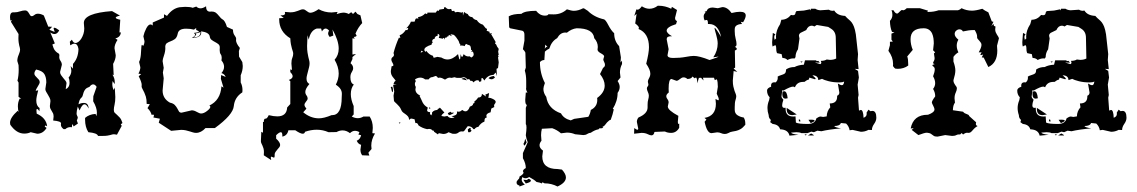

<svg xmlns="http://www.w3.org/2000/svg" viewBox="-20 -473 4039 682"><path d="M32.2 -429.2Q41 -429.2 51 -432.6Q61 -436 69.3 -436Q74.2 -436 77.4 -432.9Q80.6 -429.7 82.8 -425.8Q85 -421.9 87.2 -418.7Q89.4 -415.5 92.3 -415.5Q97.2 -415.5 102.3 -419.9Q107.4 -424.3 114.7 -424.3Q125 -424.3 135.7 -418L151.4 -378.4L165 -377.9L155.3 -367.2L174.3 -359.4L170.4 -371.6Q170.4 -374.5 172.9 -374.5Q178.2 -374.5 190.4 -365.2Q183.6 -352.1 173.8 -352.1Q166.5 -352.1 158.7 -357.9L174.8 -318.8L166 -314.9Q169.9 -300.8 174.3 -294.9Q178.7 -289.1 182.4 -286.6Q186 -284.2 188.5 -282.7Q190.9 -281.2 190.9 -276.4L190.4 -270.5Q190.4 -263.2 195.1 -256.6Q199.7 -250 199.7 -242.7L193.4 -217.3Q193.4 -211.4 197 -206.1Q200.7 -200.7 204.8 -195.8Q209 -190.9 212.6 -186.3Q216.3 -181.6 216.3 -177.7L213.4 -156.2Q227.1 -162.6 227.1 -178.7Q227.1 -190.4 223.6 -197.3Q233.4 -208.5 233.4 -222.2L231 -238.3L238.8 -229L239.3 -246.1Q257.8 -266.1 258.8 -298.8Q255.9 -317.9 244.1 -317.9Q238.3 -317.9 229.5 -312L228 -324.7L235.4 -332Q240.2 -320.3 248 -320.3Q253.4 -320.3 259 -324.7Q264.6 -329.1 269 -336.2Q273.4 -343.3 276.4 -352.5Q279.3 -361.8 279.3 -371.6L277.8 -391.6Q277.8 -426.3 377.9 -433.6L406.2 -417.5Q391.1 -414.1 391.1 -410.2Q391.1 -406.2 407.2 -402.8L404.3 -357.9H409.2Q408.2 -341.3 389.6 -336.4L397.5 -331.5Q386.7 -314.9 386.7 -301.8L391.1 -276.9Q391.1 -262.7 381.8 -246.1L383.8 -206.1L379.4 -208Q387.7 -195.3 387.7 -180.7L387.2 -174.3L379.9 -185.1L378.9 -174.8Q378.9 -162.6 383.8 -153.3L387.7 -162.1L389.6 -128.4Q389.6 -112.8 387 -101.6Q384.3 -90.3 384.3 -82.5Q384.3 -75.7 387.7 -72.3Q391.1 -68.8 395.8 -64.9Q400.4 -61 405.8 -54.9Q411.1 -48.8 415 -36.1Q409.2 -32.2 409.2 -29.8L412.6 -26.4L395.5 5.4L385.3 3.9Q380.9 3.9 377.9 4.9Q375 5.9 371.1 6.8Q367.2 7.8 361.1 8.8Q355 9.8 344.2 9.8H328.1Q325.7 -0.5 293.9 -3.4Q282.2 -21.5 282.2 -47.9V-54.2Q296.4 -66.9 319.3 -68.4L322.8 -60.5L324.2 -72.8Q324.2 -90.3 311 -113.3L311.5 -131.3L323.2 -164.6Q317.4 -173.3 311 -173.3Q304.2 -173.3 297.9 -164.6Q287.6 -161.1 283.2 -155.8Q278.8 -150.4 276.9 -144.5Q274.9 -138.7 273.7 -133.5Q272.5 -128.4 268.6 -125.5Q261.7 -120.1 258.8 -102.5Q268.1 -107.4 278.3 -107.4Q293.9 -107.4 294.9 -87.4Q287.6 -102.5 280.3 -102.5Q271.5 -102.5 262.7 -80.6L256.3 -94.2Q252 -78.6 252 -70.3Q252 -64.9 254.2 -61.5Q256.3 -58.1 256.3 -54.2L252.9 -44.9L256.8 -34.2L241.7 -23.9Q238.3 -31.7 236.3 -31.7L235.4 -21L230.5 -21.5Q219.7 -21.5 211.9 -14.2H206.1Q196.3 -21.5 196.3 -29.8L196.8 -34.7Q196.8 -42.5 168.9 -44.9L170.4 -58.6Q170.4 -65.9 168.5 -70.3Q166.5 -74.7 163.8 -78.6Q161.1 -82.5 159.2 -86.7Q157.2 -90.8 157.2 -96.7L159.2 -113.8Q159.2 -120.1 156.2 -125.7Q153.3 -131.3 150.1 -136.7Q147 -142.1 144 -147Q141.1 -151.9 141.1 -156.7L144.5 -180.2Q144.5 -198.2 137.7 -209.7Q130.9 -221.2 108.4 -226.1Q102.1 -218.3 102.1 -211.9Q102.1 -207.5 105 -203.9Q107.9 -200.2 111.6 -196.8Q115.2 -193.4 118.2 -189.7Q121.1 -186 121.1 -181.2Q121.1 -178.2 118.9 -174.1Q116.7 -169.9 114 -165.5Q111.3 -161.1 109.1 -157Q106.9 -152.8 106.9 -150.4L115.7 -152.3Q108.9 -127.4 108.9 -116.2Q108.9 -96.7 120.6 -89.4L120.1 -78.1Q114.3 -85.9 111.8 -85.9Q109.4 -85.9 109.4 -80.1L110.4 -69.3Q144 -54.2 147.5 -24.4L141.6 -27.8L138.7 -23.4L145.5 -18.6Q132.8 2 112.3 2L88.9 -3.4Q79.6 1.5 65.9 1.5Q38.6 1.5 16.6 -29.8L15.6 -36.6Q15.6 -55.2 43 -79.6L46.9 -74.7Q43.5 -81.5 43.5 -95.2Q43.5 -110.4 49.8 -122.6H55.2L45.9 -128.9V-179.7L42 -186.5Q46.4 -203.1 46.4 -226.1L45.9 -241.7L41.5 -256.3Q41.5 -267.6 46.4 -278.3Q51.3 -289.1 51.3 -297.4Q51.3 -300.8 50.3 -304Q49.3 -307.1 48.3 -311.5Q47.4 -315.9 46.4 -322Q45.4 -328.1 45.4 -337.4L45.9 -352.1L18.6 -396L22.5 -400.9L16.6 -400.4L15.6 -412.6Q15.6 -429.2 26.9 -429.2Z M676.3 -1Q670.9 -1 665.5 -2.7Q660.2 -4.4 653.8 -6.3Q647.5 -8.3 640.1 -10Q632.8 -11.7 623.5 -11.7L587.9 -8.3L543.9 -37.1L547.9 -51.3L524.9 -55.7L526.9 -62.5Q526.9 -65.9 523.4 -65.9L518.6 -64.9Q515.6 -77.6 503.9 -88.9L512.2 -103L501 -104Q501 -120.1 498 -129.9Q493.7 -143.6 485.8 -157.7Q482.9 -162.6 482.9 -167L483.4 -170.9Q483.4 -181.2 472.7 -202.1L481.4 -210L471.7 -211.4Q478.5 -224.1 478.5 -233.9L474.1 -252.9Q474.1 -254.4 475.1 -255.6Q476.1 -256.8 477.1 -260.3Q478 -263.7 479.2 -270.3Q480.5 -276.9 481 -289.6Q481.9 -314 484.4 -314L488.3 -310.1Q489.3 -310.1 491.2 -314.9Q493.2 -319.8 493.2 -326.7L489.3 -344.2Q492.2 -357.9 499.5 -372.1Q506.8 -386.2 514.6 -386.2Q518.6 -386.2 522.5 -382.3V-393.1L562.5 -410.6V-422.4L573.2 -416.5Q592.8 -443.4 618.2 -447.3L637.7 -448.7Q655.8 -448.7 664.6 -445.3L677.2 -449.7Q683.6 -443.4 692.4 -443.4Q700.7 -443.4 711.9 -450.7Q711.9 -431.6 726.1 -431.6L731 -432.1Q739.3 -432.1 744.6 -429.2Q751.5 -424.8 761.2 -412.6Q764.6 -407.7 769.5 -404.8Q779.3 -400.4 786.1 -377.4L807.6 -367.7Q807.6 -354.5 813.2 -347.4Q818.8 -340.3 818.8 -335L818.4 -330.1Q818.4 -319.3 832 -302.7L828.6 -291.5L829.1 -272L840.8 -252.4L842.3 -238.8Q842.3 -222.2 835 -205.6V-180.2Q841.3 -168 841.3 -152.8L840.8 -145Q813.5 -127.4 810.5 -96.2Q807.6 -64.9 743.2 -18.1H710Q694.3 -1 676.3 -1ZM694.3 -69.8Q704.1 -69.8 715.6 -78.9Q727.1 -87.9 727.1 -93.3Q727.1 -96.2 723.6 -98.1Q763.2 -116.7 766.6 -166.5L773.9 -161.6L764.6 -192.9L765.6 -206.5L781.7 -199.7Q777.3 -210.4 766.6 -213.4Q775.9 -224.1 775.9 -235.8Q775.9 -247.6 766.6 -258.3L767.6 -267.1Q767.6 -275.4 763.9 -280.3Q760.3 -285.2 760.3 -294.9L760.7 -304.7Q760.7 -312 755.6 -316.2Q750.5 -320.3 743.9 -323.7Q737.3 -327.1 731.7 -331.3Q726.1 -335.4 725.1 -343.3Q723.1 -357.9 694.3 -361.8L694.8 -357.4Q694.8 -338.4 661.1 -338.4Q672.9 -344.2 672.9 -349.6Q672.9 -353 668.5 -356Q685.5 -357.9 686.5 -359.9Q686.5 -362.8 676.8 -366.7V-373.5L668.9 -367.7Q657.2 -371.1 641.1 -371.1Q614.3 -371.1 611.3 -353.5Q608.4 -339.4 601.1 -334.2Q593.8 -329.1 586.2 -326.4Q578.6 -323.7 572.8 -319.8Q566.9 -315.9 566.9 -304.7L567.4 -304.2Q567.4 -290 562.5 -276.1Q557.6 -262.2 557.6 -255.9L561.5 -231.9L558.6 -215.3L561.5 -194.8L557.6 -151.4Q557.6 -123 583.5 -108.4Q595.2 -106 600.8 -100.1Q606.4 -94.2 609.6 -88.1Q612.8 -82 615.5 -77.4Q618.2 -72.8 625 -72.8L661.1 -81.1Q669.4 -81.1 679.2 -75.4Q689 -69.8 694.3 -69.8ZM677.2 -341.3Q692.4 -344.2 692.4 -359.9Q685.1 -355 673.3 -354.5L677.2 -352.1Q674.8 -344.7 667.5 -340.3Z M1055.7 -439.9Q1060.1 -439.9 1063.2 -438Q1066.4 -436 1069.3 -433.8Q1072.3 -431.6 1075.4 -429.7Q1078.6 -427.7 1082.5 -427.7Q1093.3 -427.7 1111.8 -440.4Q1132.8 -428.7 1157.7 -428.7L1179.2 -430.7L1175.8 -422.9Q1191.9 -428.2 1199.2 -428.2Q1209.5 -428.2 1218.8 -423.3L1227.5 -429.7L1233.9 -423.3L1242.7 -431.6L1249.5 -423.3L1260.3 -418.5L1266.6 -391.1Q1252 -376 1242.7 -353.5L1246.6 -347.2Q1246.6 -342.3 1236.3 -341.8L1240.2 -335.9L1231.9 -336.9V-279.3L1244.6 -281.2L1231.9 -270.5V-263.2L1225.1 -248.5Q1234.4 -240.7 1234.4 -231Q1234.4 -224.1 1229.5 -216.8Q1224.6 -209.5 1224.6 -198.7Q1224.6 -177.2 1236.8 -172.9Q1226.1 -159.2 1226.1 -138.7Q1226.1 -119.6 1236.3 -96.2V-66.4L1229.5 -59.1Q1240.2 -53.2 1251 -53.2Q1261.2 -53.2 1271 -59.1H1293Q1304.2 -42 1304.2 -18.6L1302.7 0L1312 1Q1298.8 22.9 1298.8 44.4L1299.8 56.2L1288.6 69.3L1292 79.6L1266.6 78.6Q1260.3 70.8 1260.3 58.1L1262.7 41.5Q1252 38.6 1247.1 26.9Q1259.3 22.5 1262.7 7.3L1252.9 4.9L1256.8 -3.4Q1249 -8.3 1240.7 -8.3Q1231.4 -8.3 1223.1 0Q1210.4 -9.8 1196.8 -9.8Q1186 -9.8 1175.3 -3.9L1147 -3.4Q1127 -12.2 1105 -12.2Q1084.5 -12.2 1063.5 -4.9Q1062 2 1055.2 2Q1046.9 2 1028.8 -10.3H1004.4Q1000.5 8.8 982.9 12.2V7.8Q982.9 -3.4 977.5 -3.4Q971.7 -3.4 960.9 7.3V19.5Q975.1 32.2 975.1 42Q975.1 46.4 971.9 50.3Q968.8 54.2 965.1 58.3Q961.4 62.5 958.5 66.9Q955.6 71.3 955.6 75.7V81.5Q955.6 86.9 952.6 86.9L944.3 83.5Q941.9 83.5 941.9 87.4L943.4 95.7L917 78.6L917.5 66.9Q917.5 59.1 915.8 53.7Q914.1 48.3 912.1 43.9Q910.2 39.6 908.4 35.9Q906.7 32.2 906.7 28.3L908.2 -4.9L914.1 -1.5V-39.6H917Q917 -51.8 922.9 -51.8L923.3 -51.3Q928.7 -51.3 934.6 -64Q952.1 -59.6 964.8 -59.6Q998.5 -59.6 1000 -91.3L1011.2 -103.5V-184.6L1005.9 -189Q1019.5 -193.8 1019.5 -202.1Q1019.5 -208.5 1011.2 -216.8V-226.6L1017.1 -224.6L1015.1 -247.1Q1015.1 -259.8 1018.3 -267.3Q1021.5 -274.9 1021.5 -282.2Q1021.5 -286.6 1020 -290.8Q1018.6 -294.9 1016.8 -301Q1015.1 -307.1 1013.4 -315.7Q1011.7 -324.2 1011.2 -336.9Q971.7 -360.8 971.7 -404.3V-408.2L987.8 -409.2L976.1 -418.5H980Q992.7 -418.5 992.7 -425.8L991.7 -430.7L1011.2 -429.2Q1020 -429.2 1026.6 -430.9Q1033.2 -432.6 1038.3 -434.6Q1043.5 -436.5 1047.6 -438.2Q1051.8 -439.9 1055.7 -439.9ZM1105 -371.6Q1082.5 -364.3 1076.7 -332L1072.3 -347.7L1070.8 -309.6Q1070.8 -295.4 1072.3 -286.4Q1073.7 -277.3 1075.2 -270.8Q1076.7 -264.2 1078.1 -259Q1079.6 -253.9 1079.6 -247.6Q1079.6 -241.7 1077.9 -234.6Q1076.2 -227.5 1074.2 -220.2Q1072.3 -212.9 1070.6 -206.1Q1068.8 -199.2 1068.8 -193.8Q1068.8 -179.7 1079.1 -174.8Q1064.5 -157.7 1064.5 -146.5Q1064.5 -139.6 1068.6 -134.3Q1072.8 -128.9 1072.8 -123.5Q1072.8 -120.1 1071 -117.4Q1069.3 -114.7 1067.1 -112.1Q1064.9 -109.4 1063.2 -106.4Q1061.5 -103.5 1061.5 -100.6Q1061.5 -95.2 1068.4 -86.9L1057.1 -74.2Q1083 -52.7 1112.8 -52.7Q1130.9 -52.7 1157.7 -64H1159.7Q1193.8 -64 1193.8 -127.4Q1193.8 -133.3 1194.3 -138.7V-140.1Q1194.3 -145 1192.9 -149.4Q1191.4 -154.8 1186.8 -160.4Q1182.1 -166 1172.9 -172.4Q1183.1 -191.9 1183.1 -211.9Q1183.1 -235.8 1168.5 -260.7Q1183.1 -276.9 1183.1 -300.3Q1183.1 -329.1 1161.1 -368.2L1164.1 -346.7L1150.9 -341.8Q1145.5 -348.6 1145.5 -354Q1145.5 -359.4 1148.9 -364.3Q1142.1 -371.6 1136.7 -371.6Q1129.9 -371.6 1123.5 -361.3L1120.6 -371.6Z M1535.6 4.4 1522 -4.9Q1521 -9.3 1519 -9.3L1517.1 -8.8Q1512.2 -15.1 1503.9 -15.1L1497.1 -14.2Q1479 -18.1 1466.3 -27.8Q1463.9 -36.1 1458 -36.1L1455.6 -35.6L1452.6 -49.3L1441.9 -51.8Q1436 -51.8 1433.6 -46.4Q1432.6 -55.2 1429 -59.6Q1425.3 -64 1420.7 -67.1Q1416 -70.3 1411.6 -73.7Q1407.2 -77.1 1404.8 -83.5Q1402.3 -89.8 1398.2 -94.7Q1394 -99.6 1389.9 -103.5Q1385.7 -107.4 1382.6 -110.4Q1379.4 -113.3 1379.4 -115.2L1377.9 -133.3L1380.4 -147.9L1376.5 -169.4L1377.9 -172.4L1389.2 -173.3L1377.9 -174.8Q1381.3 -185.5 1385.7 -185.5Q1383.3 -189.9 1380.4 -193.1Q1377.4 -196.3 1374.8 -200Q1372.1 -203.6 1370.1 -208.5Q1368.2 -213.4 1368.2 -220.7L1371.1 -237.8Q1377.4 -237.8 1377.4 -241.7Q1377.4 -244.6 1373.8 -250.7Q1370.1 -256.8 1370.1 -261.2Q1370.1 -267.1 1374.8 -270.3Q1379.4 -273.4 1379.4 -278.8L1377.9 -284.7Q1384.8 -312 1397.5 -340.3L1400.4 -336.9L1401.9 -339.8L1399.4 -347.7Q1412.1 -352.1 1420.9 -366.2H1427.2L1430.2 -372.6L1428.7 -374L1422.9 -372.1Q1435.5 -384.8 1439.5 -396H1452.6Q1454.1 -399.9 1455.3 -403.8Q1456.5 -407.7 1460.9 -407.7L1466.3 -406.7L1464.8 -412.1Q1480.5 -414.1 1490.2 -425.3L1497.1 -422.9L1498.5 -428.2H1527.8L1533.2 -436L1537.1 -433.6L1541 -439L1557.1 -441.4V-446.8L1562.5 -447.3Q1567.9 -440.4 1575.2 -440.4L1582.5 -441.4L1585.4 -433.6L1593.3 -434.6L1596.2 -429.2L1606 -430.7L1620.1 -428.2L1624 -430.7L1624.5 -417.5L1628.4 -430.7Q1633.8 -425.3 1641.6 -422.9Q1646 -412.6 1657.7 -412.1Q1663.1 -403.3 1673.8 -401.4Q1681.2 -389.2 1695.3 -385.3L1705.1 -373Q1710 -371.6 1710 -368.2L1708.5 -363.8L1719.2 -359.9L1718.8 -356.9Q1718.8 -354 1721.2 -354L1727.5 -356L1724.6 -351.6L1740.7 -323.7L1738.3 -318.4L1742.2 -315.4Q1744.6 -307.6 1751.5 -299.3L1749.5 -289.6L1751.5 -278.3L1749 -276.9L1751 -272.5L1749 -268.6L1751.5 -251.5L1749 -231.4L1743.7 -228.5L1745.1 -202.6L1740.7 -215.3L1732.9 -207Q1711.9 -206.5 1700.7 -187Q1694.8 -196.3 1691.9 -196.3Q1689.5 -196.3 1689.5 -184.6L1682.6 -181.6Q1682.6 -188 1675.8 -188Q1668.9 -188 1661.6 -180.2Q1659.2 -186 1653.3 -186L1650.9 -185.5Q1648.9 -191.9 1644.5 -191.9L1640.1 -190.9Q1634.3 -198.7 1626.5 -198.7L1617.7 -196.3H1603L1594.2 -198.7L1584 -196.3L1578.1 -197.3Q1570.3 -197.3 1562.5 -190.9H1558.6Q1549.3 -197.3 1541 -197.3L1535.6 -196.3Q1531.7 -203.1 1526.9 -203.1L1516.6 -199.2Q1507.8 -199.2 1502.4 -190.9H1490.2Q1482.4 -197.3 1472.7 -197.3Q1463.4 -197.3 1454.1 -190.9L1457 -184.6Q1453.6 -179.7 1453.6 -174.8Q1453.6 -168.9 1457 -164.1L1455.6 -155.8Q1455.6 -141.1 1473.1 -133.3L1470.2 -132.3Q1474.1 -125.5 1476.3 -119.9Q1478.5 -114.3 1481.2 -109.1Q1483.9 -104 1488 -99.6Q1492.2 -95.2 1499.5 -90.8L1497.1 -81.5Q1497.1 -74.7 1507.8 -74.7L1507.3 -70.3Q1507.3 -65.4 1510.3 -65.4L1513.2 -66.4L1514.6 -61V-73.2Q1521 -82.5 1535.6 -82.5L1533.2 -85.4Q1539.1 -86.4 1542.5 -90.8L1558.6 -73.2Q1549.3 -66.9 1547.9 -61L1558.1 -59.1L1569.3 -61Q1575.2 -53.7 1584.5 -53.7L1594.7 -55.7L1583.5 -60.5Q1603.5 -62 1603.5 -73.2L1603 -77.1L1608.9 -76.2Q1615.7 -76.2 1621.6 -82.5Q1627.9 -77.6 1633.3 -77.6Q1643.1 -77.6 1648.9 -94.2Q1660.2 -98.1 1660.2 -103L1659.7 -105Q1665.5 -105.5 1665.5 -109.9L1665 -112.8Q1672.4 -117.2 1678.2 -126.5Q1691.9 -126.5 1691.9 -139.6L1707 -129.9L1703.6 -136.7L1717.3 -142.6L1714.8 -125L1718.3 -125.5Q1722.7 -125.5 1730.5 -121.6Q1740.7 -116.7 1740.7 -111.3Q1740.7 -107.4 1737.8 -104.5Q1734.9 -101.6 1734.9 -97.7L1735.8 -92.8L1725.1 -87.4L1722.7 -74.2Q1707.5 -70.3 1707.5 -61.5L1709 -55.7Q1701.2 -54.2 1701.2 -46.9L1700.7 -41Q1688 -36.6 1679.2 -22.5Q1670.4 -21.5 1665.5 -14.2H1661.6Q1655.3 -24.9 1641.6 -24.9Q1639.6 -22.9 1637.7 -20Q1628.9 -5.9 1625 -5.9L1618.7 -6.3Q1613.3 -6.3 1608.2 -2Q1603 2.4 1594.7 2.4L1586.9 2L1573.2 -3.4Q1565.4 2.9 1554.2 2.9L1538.6 0ZM1611.8 -261.7 1614.7 -264.2 1616.2 -280.8Q1618.7 -271 1621.1 -271Q1624 -271 1627 -280.8Q1634.3 -272.5 1643.6 -272.5L1648.4 -272.9L1653.8 -268.6Q1662.6 -272.9 1662.6 -279.8Q1662.6 -285.2 1659.2 -290L1653.8 -288.6L1657.2 -294.4L1653.3 -295.9Q1652.8 -303.7 1651.6 -307.1Q1650.4 -310.5 1648.4 -311.8Q1646.5 -313 1643.6 -313.5Q1640.6 -314 1636.2 -316.9Q1631.3 -314.5 1630.9 -309.1Q1627.4 -311 1618.2 -311.5L1615.7 -309.6L1614.7 -315.9Q1611.3 -318.4 1611.1 -321.5Q1610.8 -324.7 1607.7 -329.8Q1604.5 -335 1600.6 -340.1Q1596.7 -345.2 1592.3 -349.1L1580.1 -351.6L1585.4 -344.2L1574.7 -349.1L1572.3 -343.8Q1566.4 -343.8 1564.9 -337.9L1562 -339.8Q1559.6 -339.8 1559.6 -332Q1557.6 -338.4 1555.7 -338.4Q1553.7 -338.4 1553.2 -335.4L1538.6 -338.4L1541 -346.2Q1541 -351.1 1534.7 -353V-346.2Q1523.9 -344.2 1523.9 -335.4Q1515.1 -334 1515.1 -326.2L1517.1 -321.3Q1513.2 -320.3 1513.2 -314.5Q1487.3 -306.2 1487.3 -296.4Q1487.3 -292 1491.7 -288.6L1494.1 -292.5Q1504.4 -278.3 1517.6 -274.9L1520.5 -267.6L1533.7 -271L1547.9 -268.6Q1559.1 -261.7 1569.3 -261.7Q1587.9 -261.7 1606.9 -280.8ZM1474.1 -286.1 1482.9 -289.1 1477.1 -293ZM1725.6 -191.4Q1720.7 -191.4 1715.3 -195.3Q1720.2 -201.2 1733.9 -203.1L1738.3 -198.2Q1732.4 -191.4 1725.6 -191.4ZM1638.2 -187.5 1619.1 -192.4Q1624 -195.8 1628.4 -195.8Q1634.3 -195.8 1638.2 -187.5ZM1374 -145.5Q1372.1 -145.5 1369.6 -159.2L1367.7 -162.6L1372.1 -165.5Q1374 -165.5 1375.5 -157.7L1376 -151.9Q1376 -147.9 1374 -145.5ZM1503.9 -86.4 1506.3 -93.3 1508.8 -87.9ZM1577.6 -64Q1570.8 -66.4 1570.8 -69.3Q1570.8 -72.3 1580.6 -76.2L1583 -72.8H1592.3Q1592.3 -70.3 1577.6 -64ZM1400.4 -33.7 1396.5 -37.1 1402.3 -38.6ZM1649.9 -3.4H1643.1L1641.6 -13.2L1648.4 -18.6H1652.3L1651.4 -14.6Q1651.4 -11.2 1655.3 -8.8Z M1960.4 189.5Q1939 178.2 1914.1 178.2L1906.7 174.3L1904.8 178.7Q1900.4 175.8 1885.7 173.3Q1877.4 165 1859.9 155.8Q1853 160.2 1846.7 160.2Q1840.3 160.2 1835.4 155.8L1833 164.6Q1833 173.8 1844.2 182.6L1825.2 189.5Q1825.2 184.6 1823.2 184.6L1822.3 185.1Q1820.3 185.1 1819.3 183.6Q1814.9 181.2 1814.9 174.8Q1814.9 170.4 1820.3 165Q1821.8 163.6 1823.5 161.6Q1825.2 159.7 1825.2 154.3Q1838.4 146.5 1839.8 140.6L1837.4 134.8Q1838.9 128.4 1847.7 124Q1847.7 107.4 1837.4 88.9V70.8L1854.5 32.2Q1849.1 19 1847.7 7.3Q1850.1 -10.3 1850.1 -20Q1850.1 -29.8 1847.7 -31.7V-89.8L1851.6 -100.6Q1845.7 -100.6 1845.7 -118.7L1847.7 -144.5L1853.5 -144Q1848.6 -152.3 1848.6 -158.7L1849.1 -161.6V-185.1Q1849.1 -206.1 1844.2 -222.2L1847.7 -232.9L1846.2 -286.1Q1844.2 -291.5 1837.4 -298.3L1842.8 -328.6V-349.6Q1842.8 -361.3 1835.4 -363.8L1792 -372.6L1788.6 -376L1787.1 -415Q1801.8 -423.8 1832 -423.8Q1844.2 -434.6 1884.3 -434.6Q1897.5 -417.5 1915.5 -417.5Q1926.8 -417.5 1927.7 -422.4L1946.8 -421.9Q1974.1 -421.9 1993.7 -439.9Q2009.8 -434.6 2018.6 -434.6Q2033.7 -434.6 2050.8 -443.4H2054.2L2067.9 -434.6Q2090.3 -412.1 2125.5 -404.3Q2131.3 -402.3 2140.6 -384.3Q2150.9 -364.3 2161.6 -355Q2161.6 -327.1 2179.2 -309.1L2185.5 -269L2184.1 -251L2189.5 -257.8V-245.6Q2182.1 -231.4 2182.1 -215.3L2184.1 -197.8L2173.8 -185.1Q2181.2 -173.8 2181.2 -164.1Q2181.2 -153.3 2173.8 -143.1Q2173.8 -113.8 2156.7 -86.4L2160.2 -84.5Q2156.7 -66.9 2149.4 -47.4Q2145 -47.4 2136.2 -38.1Q2127.4 -25.9 2123.5 -24.2Q2119.6 -22.5 2119.6 -22L2123 -20Q2119.6 -17.1 2114.3 -17.1L2109.9 -17.6L2106 -13.7Q2093.3 -11.7 2078.6 -1.5Q2071.8 -1 2065.9 2.9Q2060.1 6.8 2051.8 6.8L2022.9 3.9Q2008.8 -2 1993.7 -2L1972.7 0.5Q1958.5 -11.7 1941.4 -17.6L1904.8 -15.6Q1901.9 -4.4 1901.9 7.3L1903.3 26.9Q1896.5 35.2 1896.5 43Q1896.5 53.2 1908.7 62L1906.2 82.5Q1906.2 127.4 1960.4 127.4L1976.1 129.4Q1990.2 145 1990.2 157.2Q1990.2 175.8 1960.4 189.5ZM2007.3 -45.4 2019.5 -50.8 2069.8 -58.1Q2076.7 -69.3 2078.6 -82.5Q2101.6 -93.8 2101.6 -118.2L2101.1 -125Q2127.9 -144.5 2127.9 -168.9Q2127.9 -189 2111.3 -210L2122.1 -231.9Q2128.9 -235.8 2128.9 -242.7Q2128.9 -247.6 2126 -252.9Q2123 -258.3 2123 -262.2L2126 -272.9Q2126 -277.3 2114.3 -283.7Q2102.5 -290 2102.5 -296.9L2103.5 -306.2Q2103.5 -323.2 2090.8 -337.4Q2086.9 -372.6 2028.3 -372.6Q2010.3 -370.6 1993.7 -356.9L1987.8 -357.4Q1970.2 -357.4 1959 -337.4Q1939 -326.2 1931.2 -300.3Q1922.9 -296.9 1915.5 -289.6L1913.6 -259.8Q1904.3 -259.8 1897.9 -252.4Q1897.9 -211.9 1915.5 -178.2Q1910.2 -163.6 1910.2 -157.2Q1910.2 -142.6 1920.4 -128.9Q1926.8 -86.4 1972.7 -70.3Q1982.4 -51.8 2007.3 -45.4ZM1915 -299.8Q1918.5 -306.2 1922.4 -306.2Q1923.8 -306.2 1925.3 -305.2L1917 -314.5ZM1841.8 44.4 1839.4 37.6Q1843.3 32.2 1845.7 19.5L1850.6 32.7Q1847.2 41 1841.8 44.4ZM1847.7 178.7 1838.9 165.5Q1846.2 165.5 1849.6 166.5Q1852.5 166.5 1857.4 162.1Q1865.7 164.6 1865.7 168.9Q1865.7 174.3 1847.7 178.7Z M2320.3 -452.6Q2342.3 -452.6 2364.3 -441.9L2366.7 -448.7L2384.8 -437.5L2377.9 -409.7Q2377.9 -399.9 2384.8 -398.4L2381.3 -387.2Q2348.1 -377 2348.1 -364.3Q2348.1 -355 2367.2 -344.2H2362.8Q2348.1 -344.2 2348.1 -333.5L2355 -298.3L2351.1 -276.9Q2351.1 -267.1 2371.1 -267.1Q2396 -267.1 2415.3 -270.8Q2434.6 -274.4 2444.3 -274.4Q2463.9 -274.4 2500.5 -259.8Q2532.2 -270 2532.2 -272L2513.7 -269.5Q2529.3 -292.5 2529.3 -318.8Q2529.3 -325.7 2527.6 -334.2Q2525.9 -342.8 2523.7 -350.6Q2521.5 -358.4 2519.8 -364.5Q2518.1 -370.6 2518.1 -372.6L2518.6 -374Q2522.5 -374 2541.5 -341.8Q2531.2 -387.7 2499 -387.7H2494.6V-391.6Q2494.6 -402.3 2489.3 -402.3L2482.9 -400.4Q2479.5 -406.7 2479.5 -414.6Q2479.5 -422.9 2486.3 -428.2L2482.9 -431.2L2490.2 -433.6Q2494.1 -446.3 2511.7 -446.3L2529.8 -443.8L2545.9 -447.8Q2564 -447.8 2578.6 -426.8Q2596.7 -431.2 2608.4 -431.2Q2628.9 -431.2 2628.9 -418Q2628.9 -409.2 2619.6 -394L2611.3 -395.5L2615.7 -387.7Q2605.5 -387.7 2597.7 -383.5Q2589.8 -379.4 2589.8 -369.1V-362.3Q2589.8 -348.1 2593 -335.9Q2596.2 -323.7 2596.2 -316.4Q2596.2 -307.6 2590.3 -307.1Q2597.2 -302.7 2597.2 -299.3Q2597.2 -295.9 2590.3 -293.5L2591.3 -232.9L2585.9 -229.5L2599.1 -217.8L2585.9 -220.7L2583 -186.5Q2583 -174.3 2585 -165.5Q2586.9 -156.7 2589.1 -150.4Q2591.3 -144 2593.3 -139.4Q2595.2 -134.8 2595.2 -130.9Q2595.2 -125.5 2592.5 -117.4Q2589.8 -109.4 2589.8 -91.8V-83Q2589.8 -69.8 2599.9 -63.5Q2609.9 -57.1 2621.6 -55.7Q2627.4 -47.4 2627.4 -33.7V-29.8Q2618.2 -18.6 2610.1 -14.2Q2602.1 -9.8 2594.7 -8.1Q2587.4 -6.3 2580.6 -5.4Q2573.7 -4.4 2567.4 -0.5Q2561 2.9 2554.7 2.9Q2547.4 2.9 2541.3 0Q2535.2 -2.9 2527.3 -2.9L2507.3 0Q2491.2 0 2482.9 -40.5L2489.3 -48.3L2482.4 -54.2Q2522.9 -61 2522.9 -104.5L2521.5 -121.6L2530.8 -116.7Q2533.2 -116.7 2533.2 -120.1Q2533.2 -125.5 2525.9 -140.1L2529.8 -164.6Q2529.8 -182.6 2526.4 -191.4L2519 -188.5L2516.1 -196.8H2477.1L2479 -187L2470.2 -196.8L2462.4 -196.3L2457 -177.2Q2456.1 -197.8 2451.7 -197.8L2447.8 -194.8L2439.5 -201.2Q2436.5 -192.9 2421.9 -192.4Q2415 -198.2 2408.2 -198.2Q2404.3 -198.2 2401.1 -196.3Q2397.9 -194.3 2395 -192.1Q2392.1 -189.9 2389.2 -188Q2386.2 -186 2382.8 -186L2365.2 -192.4Q2355 -192.4 2355 -157.7L2355.5 -144.5Q2346.7 -137.7 2346.7 -131.3Q2346.7 -126 2350.8 -120.8Q2355 -115.7 2355 -108.9L2352.1 -94.7Q2352.1 -81.5 2389.6 -61.5L2387.7 -40.5Q2387.7 -32.7 2390.1 -32.7L2392.6 -34.2V-19Q2382.3 -1 2363.8 -1Q2351.1 -1 2341.8 -5.9L2304.7 -4.4Q2302.7 7.8 2293.9 7.8Q2289.1 7.8 2280.3 3.4Q2271.5 -1 2258.8 -1L2232.4 2L2232.9 -18.1Q2240.7 -12.2 2244.6 -12.2Q2247.1 -12.2 2247.1 -16.1L2242.2 -40Q2242.2 -48.8 2248 -55.7Q2280.3 -69.3 2280.3 -91.3V-100.6Q2280.3 -112.3 2282.5 -119.4Q2284.7 -126.5 2284.7 -133.3Q2284.7 -139.2 2281.2 -146.5Q2277.8 -153.8 2277.8 -158.7Q2277.8 -163.1 2280.5 -165.8Q2283.2 -168.5 2283.2 -172.9L2281.2 -182.6Q2281.2 -188 2285.6 -195.6Q2290 -203.1 2290 -211.4Q2290 -225.1 2275.4 -246.6Q2285.2 -285.6 2285.2 -305.2Q2285.2 -355 2248 -370.1L2249.5 -374Q2249.5 -379.9 2236.3 -389.6L2241.2 -423.8L2232.9 -416.5L2240.7 -439.9L2244.6 -438.5Q2251 -438.5 2259.8 -450.7Q2273.4 -441.9 2286.6 -441.9Q2302.7 -441.9 2316.4 -452.6Z M2784.2 8.8Q2779.8 -12.7 2751 -13.7Q2746.6 -30.3 2724.6 -32.7L2715.8 -39.1L2718.3 -46.9Q2710.4 -53.2 2710.4 -64Q2706.1 -76.7 2706.1 -89.4Q2706.1 -103 2711.9 -117.2L2713.9 -127.4Q2704.6 -136.7 2704.6 -151.4Q2704.6 -160.2 2719.2 -165L2718.8 -168.9Q2718.8 -180.7 2730.5 -180.7L2734.9 -180.2Q2742.7 -186.5 2742.7 -196.8L2742.2 -200.7Q2746.1 -203.6 2751.5 -205.1Q2764.6 -209 2768.3 -212.6Q2772 -216.3 2772 -226.1Q2784.2 -234.9 2802.2 -234.9Q2815.9 -242.2 2835.4 -243.2L2839.4 -258.8H2879.9L2879.4 -256.8Q2879.4 -255.9 2880.9 -255.9L2886.7 -256.8L2892.1 -250.5L2874 -251L2894 -245.1Q2897.5 -247.1 2897.5 -251L2895.5 -256.8Q2908.7 -256.8 2916.5 -261.7L2928.2 -260.3Q2940.9 -260.3 2950.2 -265.1L2948.7 -338.9Q2948.7 -360.4 2932.6 -370.6L2921.9 -377.4L2881.3 -384.3L2872.6 -378.9Q2868.2 -381.8 2863.3 -381.8Q2850.6 -381.8 2843.8 -366.2L2823.7 -356.4Q2817.9 -352.5 2817.9 -345.7L2819.8 -336.4L2814.5 -297.9Q2805.7 -285.2 2805.7 -270L2802.2 -265.1L2797.9 -265.6Q2787.6 -265.6 2777.3 -259.8Q2770.5 -267.1 2759.3 -267.1L2756.3 -280.8L2740.2 -284.2Q2736.8 -290.5 2736.8 -306.6L2734.9 -312.5Q2728 -311 2724.6 -307.6Q2722.7 -311 2722.7 -323.2L2725.1 -356L2734.4 -351.1Q2730 -347.2 2730 -340.8L2731.4 -331.5L2736.8 -336.4L2736.3 -342.8Q2736.3 -365.2 2751 -387.2L2755.4 -402.8Q2775.4 -402.8 2789.6 -419.9L2796.4 -418.9Q2805.7 -418.9 2805.7 -428.2L2809.1 -433.6L2835.4 -435.5L2856.9 -439.9L2859.4 -436L2860.4 -441.9H2876Q2883.8 -437 2894 -436.5L2923.8 -438.5Q2930.7 -434.6 2936.5 -434.6L2943.4 -435.5Q2953.6 -418 2981.9 -416.5Q2989.3 -408.2 2995.1 -403.6Q3001 -398.9 3005.4 -393.1Q3009.8 -387.2 3013.4 -377.9Q3017.1 -368.7 3020 -351.1L3027.8 -280.8L3026.4 -259.8L3029.8 -227.5L3016.1 -228.5L3027.8 -221.2L3030.8 -197.8L3026.4 -172.4L3029.8 -135.7L3027.8 -126L3031.2 -80.1L3037.6 -82.5Q3046.4 -82.5 3047.4 -54.7Q3058.6 -58.6 3058.6 -68.8L3058.1 -72.8L3064.9 -83.5L3071.8 -78.1L3078.6 -79.1Q3092.8 -79.1 3092.8 -54.7Q3092.8 -43.9 3085 -33Q3077.1 -22 3077.1 -11.2L3064.9 -11.7Q3052.2 -4.9 3038.1 -4.9L3008.3 -11.7L2998 -10.3Q2995.6 -24.4 2985.4 -34.2L2966.8 -36.1Q2963.4 -25.4 2943.4 -25.4Q2944.8 -20.5 2967.3 -17.1Q2924.3 -13.2 2897.5 -6.8L2883.3 -8.8L2871.1 -3.4L2861.8 -5.4L2848.1 0H2826.7Q2820.3 -3.4 2809.1 -3.4L2790.5 -2Q2790.5 2.9 2816.4 5.9ZM2849.6 -32.7Q2875 -32.7 2879.9 -52.7Q2889.2 -59.1 2895 -59.1L2903.8 -57.6L2916.5 -59.6Q2917 -78.1 2929.2 -91.8L2927.2 -105.5Q2953.6 -105.5 2953.6 -129.9V-132.8Q2961.4 -136.2 2961.4 -144.5L2956.1 -176.3Q2965.3 -170.4 2970.7 -170.4Q2977.1 -170.4 2978.5 -183.6Q2973.6 -180.2 2962.4 -180.2Q2940.4 -180.2 2923.3 -184.6Q2906.2 -189 2899.9 -192.9L2886.7 -188.5Q2886.2 -205.1 2865.7 -205.6Q2877.4 -195.8 2877.4 -192.9L2875 -191.4L2855 -197.3L2853 -190.4Q2844.7 -188.5 2837.4 -182.1H2833Q2811 -182.1 2803.7 -163.1L2797.9 -165.5Q2787.6 -165.5 2763.2 -151.4L2758.8 -152.8L2755.9 -130.4Q2755.9 -125.5 2762.7 -118.7Q2758.3 -106 2758.3 -99.1Q2758.3 -89.8 2766.1 -89.8L2770.5 -90.3V-86.4Q2770.5 -59.1 2797.9 -59.1L2805.7 -59.6L2807.1 -37.6Q2816.4 -32.7 2849.6 -32.7ZM2770.5 -122.6Q2758.8 -122.6 2758.8 -138.7Q2758.8 -142.6 2759.5 -145.8Q2760.3 -148.9 2765.6 -148.9Q2775.4 -148.9 2777.8 -124ZM2794.4 -64Q2774.4 -64 2774.4 -85.9V-89.8L2810.1 -66.4ZM2859.9 -35.6 2851.6 -47.4 2860.4 -47.9Q2873.5 -47.9 2873.5 -44.4Q2873.5 -41.5 2859.9 -35.6ZM2871.1 8.3H2849.6L2861.3 1Q2871.1 6.3 2871.1 8.3ZM2842.3 7.8Q2839.8 7.8 2837.9 4.4H2845.7ZM2827.6 -251Q2825.2 -251 2823.2 -254.4H2831.1ZM2817.9 -42 2817.4 -48.8 2821.8 -47.9 2823.2 -41.5Z M3247.6 -443.8 3276.4 -435.1 3273.9 -430.7H3279.3Q3296.9 -430.7 3314 -436.5H3382.8Q3391.1 -439 3395.5 -443.8Q3413.1 -435.1 3432.6 -435.1Q3446.3 -435.1 3469.2 -441.9Q3477.1 -435.5 3490.7 -429.2L3502.9 -397L3508.8 -395.5L3501.5 -380.4L3508.8 -388.2L3510.7 -380.9L3516.1 -378.9L3515.1 -368.7Q3515.1 -362.8 3516.8 -358.6Q3518.6 -354.5 3520.8 -350.8Q3522.9 -347.2 3525.1 -344Q3527.3 -340.8 3528.3 -336.9L3521.5 -310.5L3522.5 -293.5Q3522.5 -249.5 3490.7 -234.9L3474.1 -268.6L3467.3 -269L3472.2 -279.3L3464.8 -277.3Q3462.4 -277.3 3462.4 -279.3L3466.8 -287.1H3456.5Q3466.3 -304.2 3466.3 -313.5Q3466.3 -317.9 3463.9 -321.5Q3461.4 -325.2 3458.5 -328.4Q3455.6 -331.5 3453.1 -334.5Q3450.7 -337.4 3450.7 -340.3V-344.2Q3450.7 -352.1 3442.4 -366.2H3437.5Q3429.7 -366.2 3420.4 -365Q3411.1 -363.8 3400.4 -361.3Q3396.5 -368.7 3388.2 -368.7H3385.7Q3379.9 -367.7 3375.5 -363.3Q3371.1 -358.9 3371.1 -352.1Q3371.1 -342.8 3384.3 -332Q3378.4 -322.3 3378.4 -311Q3378.4 -299.3 3384.3 -287.1Q3374.5 -281.7 3366.7 -271V-254.4Q3373.5 -235.4 3373.5 -222.7Q3373.5 -210 3366.7 -188Q3366.7 -182.1 3368.7 -178.2Q3370.6 -174.3 3372.8 -171.1Q3375 -168 3377 -165.3Q3378.9 -162.6 3378.9 -159.2Q3378.9 -152.8 3374.8 -144Q3370.6 -135.3 3370.6 -123.5L3372.1 -108.4Q3365.2 -100.1 3364.7 -81.5L3400.9 -76.2Q3403.8 -72.3 3407.2 -70.6Q3410.6 -68.8 3413.8 -67.9Q3417 -66.9 3419.4 -65.4Q3421.9 -64 3422.9 -60.5L3447.3 -38.6L3446.3 -32.7Q3446.3 -27.3 3452.6 -25.4Q3444.3 -20.5 3440.2 -16.1Q3436 -11.7 3433.1 -8.3Q3430.2 -4.9 3427.2 -2.9Q3424.3 -1 3418.9 -1L3415.5 -1.5Q3408.7 -1.5 3400.9 4.9L3396 -0.5L3390.1 4.9L3387.2 4.4Q3380.9 4.4 3376.2 7.1Q3371.6 9.8 3361.8 9.8L3337.4 6.8L3310.5 12.2Q3301.8 12.2 3298.3 10.5Q3294.9 8.8 3292.2 6.3Q3289.6 3.9 3285.9 1.7Q3282.2 -0.5 3273.4 -1.5H3271Q3264.2 -1.5 3242.2 6.8L3218.3 -11.7L3225.6 -17.6L3214.8 -16.6Q3224.1 -65.4 3275.4 -65.4H3276.4Q3299.3 -73.7 3299.3 -84Q3299.3 -86.9 3297.9 -90.6Q3296.4 -94.2 3294.7 -97.7Q3293 -101.1 3291.5 -104.2Q3290 -107.4 3290 -108.9Q3290 -114.7 3301.8 -130.4V-132.8Q3301.8 -144.5 3294.4 -157.2Q3301.8 -166.5 3301.8 -177.7Q3301.8 -189 3294.4 -202.1Q3300.3 -217.3 3300.3 -226.6Q3300.3 -230.5 3299.1 -232.7Q3297.9 -234.9 3296.1 -236.3Q3294.4 -237.8 3293.2 -238.5Q3292 -239.3 3292 -240.7Q3292 -243.2 3295.7 -243.7Q3299.3 -244.1 3299.3 -245.1Q3299.3 -246.1 3296.9 -246.6Q3294.4 -247.1 3294.4 -249.5Q3294.4 -252 3297.1 -255.9Q3299.8 -259.8 3299.8 -266.6L3297.4 -283.2L3301.8 -287.1L3294.4 -294.4L3296.9 -318.4Q3296.9 -327.1 3295.7 -336.7Q3294.4 -346.2 3290.8 -354.2Q3287.1 -362.3 3279.8 -367.4Q3272.5 -372.6 3260.7 -372.6Q3214.4 -372.6 3214.4 -334Q3214.4 -314.5 3222.2 -295.9L3202.6 -272.5Q3206.1 -263.7 3206.1 -244.1V-240.2Q3190.4 -228.5 3168.9 -228.5Q3163.1 -228.5 3160.4 -229.2Q3157.7 -230 3151.9 -238.3L3152.3 -245.6Q3152.3 -270 3135.7 -292.5L3141.1 -312.5V-324.7L3151.4 -325.2L3146.5 -332V-353.5L3157.2 -357.9L3148.4 -359.9Q3141.6 -375.5 3141.1 -398.9Q3149.9 -408.2 3149.9 -420.4Q3149.9 -430.2 3146.5 -436.5H3153.8Q3160.2 -424.8 3166.5 -424.8Q3168.5 -424.8 3170.7 -426.8Q3172.9 -428.7 3175.3 -431.2Q3177.7 -433.6 3179.9 -435.5Q3182.1 -437.5 3184.1 -437.5L3188 -436.5Q3193.4 -436.5 3200.7 -443.8Z M3672.9 8.8Q3668.5 -12.7 3639.6 -13.7Q3635.3 -30.3 3613.3 -32.7L3604.5 -39.1L3606.9 -46.9Q3599.1 -53.2 3599.1 -64Q3594.7 -76.7 3594.7 -89.4Q3594.7 -103 3600.6 -117.2L3602.5 -127.4Q3593.3 -136.7 3593.3 -151.4Q3593.3 -160.2 3607.9 -165L3607.4 -168.9Q3607.4 -180.7 3619.1 -180.7L3623.5 -180.2Q3631.3 -186.5 3631.3 -196.8L3630.9 -200.7Q3634.8 -203.6 3640.1 -205.1Q3653.3 -209 3657 -212.6Q3660.6 -216.3 3660.6 -226.1Q3672.9 -234.9 3690.9 -234.9Q3704.6 -242.2 3724.1 -243.2L3728 -258.8H3768.6L3768.1 -256.8Q3768.1 -255.9 3769.5 -255.9L3775.4 -256.8L3780.8 -250.5L3762.7 -251L3782.7 -245.1Q3786.1 -247.1 3786.1 -251L3784.2 -256.8Q3797.4 -256.8 3805.2 -261.7L3816.9 -260.3Q3829.6 -260.3 3838.9 -265.1L3837.4 -338.9Q3837.4 -360.4 3821.3 -370.6L3810.5 -377.4L3770 -384.3L3761.2 -378.9Q3756.8 -381.8 3752 -381.8Q3739.3 -381.8 3732.4 -366.2L3712.4 -356.4Q3706.5 -352.5 3706.5 -345.7L3708.5 -336.4L3703.1 -297.9Q3694.3 -285.2 3694.3 -270L3690.9 -265.1L3686.5 -265.6Q3676.3 -265.6 3666 -259.8Q3659.2 -267.1 3647.9 -267.1L3645 -280.8L3628.9 -284.2Q3625.5 -290.5 3625.5 -306.6L3623.5 -312.5Q3616.7 -311 3613.3 -307.6Q3611.3 -311 3611.3 -323.2L3613.8 -356L3623 -351.1Q3618.7 -347.2 3618.7 -340.8L3620.1 -331.5L3625.5 -336.4L3625 -342.8Q3625 -365.2 3639.6 -387.2L3644 -402.8Q3664.1 -402.8 3678.2 -419.9L3685.1 -418.9Q3694.3 -418.9 3694.3 -428.2L3697.8 -433.6L3724.1 -435.5L3745.6 -439.9L3748 -436L3749 -441.9H3764.6Q3772.5 -437 3782.7 -436.5L3812.5 -438.5Q3819.3 -434.6 3825.2 -434.6L3832 -435.5Q3842.3 -418 3870.6 -416.5Q3877.9 -408.2 3883.8 -403.6Q3889.6 -398.9 3894 -393.1Q3898.4 -387.2 3902.1 -377.9Q3905.8 -368.7 3908.7 -351.1L3916.5 -280.8L3915 -259.8L3918.5 -227.5L3904.8 -228.5L3916.5 -221.2L3919.4 -197.8L3915 -172.4L3918.5 -135.7L3916.5 -126L3919.9 -80.1L3926.3 -82.5Q3935.1 -82.5 3936 -54.7Q3947.3 -58.6 3947.3 -68.8L3946.8 -72.8L3953.6 -83.5L3960.4 -78.1L3967.3 -79.1Q3981.4 -79.1 3981.4 -54.7Q3981.4 -43.9 3973.6 -33Q3965.8 -22 3965.8 -11.2L3953.6 -11.7Q3940.9 -4.9 3926.8 -4.9L3897 -11.7L3886.7 -10.3Q3884.3 -24.4 3874 -34.2L3855.5 -36.1Q3852.1 -25.4 3832 -25.4Q3833.5 -20.5 3856 -17.1Q3813 -13.2 3786.1 -6.8L3772 -8.8L3759.8 -3.4L3750.5 -5.4L3736.8 0H3715.3Q3709 -3.4 3697.8 -3.4L3679.2 -2Q3679.2 2.9 3705.1 5.9ZM3738.3 -32.7Q3763.7 -32.7 3768.6 -52.7Q3777.8 -59.1 3783.7 -59.1L3792.5 -57.6L3805.2 -59.6Q3805.7 -78.1 3817.9 -91.8L3815.9 -105.5Q3842.3 -105.5 3842.3 -129.9V-132.8Q3850.1 -136.2 3850.1 -144.5L3844.7 -176.3Q3854 -170.4 3859.4 -170.4Q3865.7 -170.4 3867.2 -183.6Q3862.3 -180.2 3851.1 -180.2Q3829.1 -180.2 3812 -184.6Q3794.9 -189 3788.6 -192.9L3775.4 -188.5Q3774.9 -205.1 3754.4 -205.6Q3766.1 -195.8 3766.1 -192.9L3763.7 -191.4L3743.7 -197.3L3741.7 -190.4Q3733.4 -188.5 3726.1 -182.1H3721.7Q3699.7 -182.1 3692.4 -163.1L3686.5 -165.5Q3676.3 -165.5 3651.9 -151.4L3647.5 -152.8L3644.5 -130.4Q3644.5 -125.5 3651.4 -118.7Q3647 -106 3647 -99.1Q3647 -89.8 3654.8 -89.8L3659.2 -90.3V-86.4Q3659.2 -59.1 3686.5 -59.1L3694.3 -59.6L3695.8 -37.6Q3705.1 -32.7 3738.3 -32.7ZM3659.2 -122.6Q3647.5 -122.6 3647.5 -138.7Q3647.5 -142.6 3648.2 -145.8Q3648.9 -148.9 3654.3 -148.9Q3664.1 -148.9 3666.5 -124ZM3683.1 -64Q3663.1 -64 3663.1 -85.9V-89.8L3698.7 -66.4ZM3748.5 -35.6 3740.2 -47.4 3749 -47.9Q3762.2 -47.9 3762.2 -44.4Q3762.2 -41.5 3748.5 -35.6ZM3759.8 8.3H3738.3L3750 1Q3759.8 6.3 3759.8 8.3ZM3731 7.8Q3728.5 7.8 3726.6 4.4H3734.4ZM3716.3 -251Q3713.9 -251 3711.9 -254.4H3719.7ZM3706.5 -42 3706.1 -48.8 3710.4 -47.9 3711.9 -41.5Z"/></svg>

Font: Truetypewriter PolyglOTT
Style: Regular
Weight: 400
Designer: Sergey Beatoff a.k.a. Sam_T
Version: Version 3.76